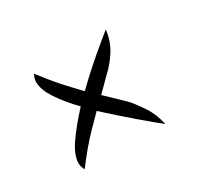

<svg xmlns="http://www.w3.org/2000/svg" viewBox="-74 -415 534 500"><g transform="rotate(-30 193.0 -165.5)"><path d="M298 -20Q279 -35 241.5 -67Q204 -99 160 -139Q140 -119 123.5 -102Q107 -85 91.5 -66.5Q76 -48 57 -23Q51 -34 51 -44Q51 -69 73.5 -101Q96 -133 130 -170Q99 -202 80 -231Q61 -260 61 -283Q61 -288 62.5 -293Q64 -298 67 -305Q92 -272 112 -249.5Q132 -227 159 -199Q197 -236 233 -266.5Q269 -297 287 -311Q282 -275 265 -249.5Q248 -224 231 -209L191 -169L243 -119Q257 -104 274 -78.5Q291 -53 298 -20Z"/></g></svg>

Font: Dancing Script Medium
Style: Regular
Weight: 500
Designer: Pablo Impallari
Foundry: Pablo Impallari
Version: Version 2.000